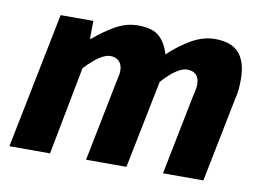

<svg xmlns="http://www.w3.org/2000/svg" viewBox="-61 -602 955 693"><g transform="rotate(10 416.5 -255.0)"><path d="M11 0 111 -498H231L230 -433H234Q270 -464 310 -487Q350 -510 393 -510Q447 -510 472 -487Q497 -464 508 -424Q548 -462 590.5 -486Q633 -510 675 -510Q737 -510 764.5 -477.5Q792 -445 792 -381Q792 -365 790.5 -346.5Q789 -328 784 -310L722 0H574L632 -291Q636 -306 638 -317Q640 -328 640 -337Q640 -360 628.5 -372Q617 -384 594 -384Q579 -384 556.5 -369.5Q534 -355 505 -323L440 0H292L350 -291Q353 -306 355.5 -317Q358 -328 358 -337Q358 -360 346 -372Q334 -384 314 -384Q297 -384 274.5 -369.5Q252 -355 222 -323L160 0Z"/></g></svg>

Font: Source Sans 3 ExtraBold
Style: Italic
Weight: 800
Italic angle: -11°
Version: Version 3.052;hotconv 1.1.0;makeotfexe 2.6.0